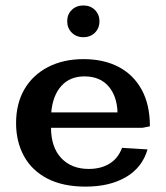

<svg xmlns="http://www.w3.org/2000/svg" viewBox="-20 -672 612 706"><path d="M294.9 14.2Q210.9 14.2 153.8 -15.6Q96.7 -45.4 67.9 -98.4Q39.1 -151.4 39.1 -219.2Q39.1 -291 69.8 -343.8Q100.6 -396.5 156.7 -425.5Q212.9 -454.6 287.1 -454.6Q360.8 -454.6 415.5 -426.3Q470.2 -397.9 500.7 -342.8Q531.2 -287.6 531.2 -207.5L503.9 -202.1H167.5Q168 -129.9 205.6 -90.3Q243.2 -50.8 306.2 -50.8Q351.1 -50.8 382.8 -70.3Q414.6 -89.8 428.7 -128.4L522.5 -122.6Q502.9 -55.7 443.1 -20.8Q383.3 14.2 294.9 14.2ZM168.5 -258.8H412.1Q410.2 -318.8 378.7 -355Q347.2 -391.1 290.5 -391.1Q236.8 -391.1 205.3 -355.7Q173.8 -320.3 168.5 -258.8ZM286.6 -535.2Q260.7 -535.2 243.9 -552Q227.1 -568.8 227.1 -594.2Q227.1 -619.1 243.9 -635.5Q260.7 -651.9 286.6 -651.9Q312.5 -651.9 329.1 -635.3Q345.7 -618.7 345.7 -593.8Q345.7 -568.4 329.1 -551.8Q312.5 -535.2 286.6 -535.2Z"/></svg>

Font: Kameron SemiBold
Style: Regular
Weight: 600
Designer: Vernon Adams
Foundry: Vernon Adams
Version: Version 1.100